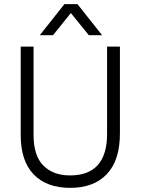

<svg xmlns="http://www.w3.org/2000/svg" viewBox="-20 -899 679 927"><path d="M236 -729H172L291 -879H354L473 -729H409L322 -836ZM559 -255Q559 -125 496 -58.5Q433 8 319 8Q205 8 142.5 -57Q80 -122 80 -247V-674H142V-248Q142 -147 189.5 -99.5Q237 -52 318 -52Q497 -52 497 -253V-674H559Z"/></svg>

Font: Hind Mysuru Light
Style: Regular
Weight: 300
Designer: Manushi Parikh, Hitesh Malaviya
Foundry: Indian Type Foundry
Version: Version 0.703;PS 1.0;hotconv 1.0.86;makeotf.lib2.5.63406